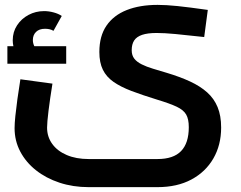

<svg xmlns="http://www.w3.org/2000/svg" viewBox="-20 -522 990 790"><path d="M344.8 248Q280.3 248 224.7 229.6Q169.2 211.2 127.9 178.4Q86.6 145.7 63.3 101.5Q40 57.2 40 5.2Q40 -14.1 43.1 -44.2Q46.2 -74.4 51.5 -113.4Q56.9 -152.4 63.9 -195.8L195.8 -177.9Q185.6 -114.7 179.6 -66Q173.7 -17.3 173.7 3Q173.7 40.8 194.9 70.1Q216.1 99.5 254.7 115.9Q293.3 132.4 344.8 132.4H627.8Q693.5 132.4 725.1 99.6Q756.8 66.9 756.8 1.4Q756.8 -32 746 -50.7Q735.3 -69.5 707.2 -82.8Q679.1 -96.1 626.5 -112Q565.5 -130.8 520.7 -147.8Q475.9 -164.9 446.7 -185.4Q417.5 -205.9 403.2 -235.2Q388.8 -264.4 388.8 -308.2Q388.8 -373.7 418.1 -416.4Q447.4 -459.2 501.4 -480.6Q555.3 -501.9 628.6 -501.9Q663.4 -501.9 710.1 -497.1Q756.7 -492.3 835 -481.2L820.2 -369.6Q747.6 -377.6 701.7 -382Q655.9 -386.3 624.5 -386.3Q587.3 -386.3 564.7 -378.6Q542.1 -370.9 532 -355.4Q521.9 -339.9 521.9 -315.3Q521.9 -294.2 532.7 -280.5Q543.4 -266.9 563.3 -257.1Q583.1 -247.2 609.2 -239.4Q635.2 -231.7 666.2 -222.3Q720.8 -205.9 762.4 -186.6Q803.9 -167.3 832.4 -141.9Q860.8 -116.5 875.3 -81.3Q889.9 -46 889.9 2.7Q889.9 74.7 857.9 130Q826 185.3 767.4 216.7Q708.9 248 627.8 248ZM71.5 -267.3Q52.1 -290.4 42.3 -311.5Q32.4 -332.6 32.4 -356.2Q32.4 -390.6 50.2 -417.8Q67.9 -445 97.3 -460.6Q126.6 -476.3 161.5 -476.3Q180.5 -476.3 200.3 -471Q220.2 -465.8 234.1 -456.3L200.1 -395.2Q191.3 -400.2 182.6 -401.9Q174 -403.6 165.2 -403.6Q141.5 -403.6 128.4 -390.8Q115.2 -378 115.2 -357.4Q115.2 -345.1 120.2 -334.1Q125.1 -323 135.3 -310.6ZM10.4 -259.7V-331.8H252.4V-259.7Z"/></svg>

Font: Cairo
Style: Regular
Weight: 400
Designer: Mohamed Gaber, Accademia di Belle Arti di Urbino
Foundry: Kief Type Foundry, Accademia di Belle Arti di Urbino
Version: Version 3.120